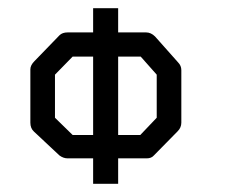

<svg xmlns="http://www.w3.org/2000/svg" viewBox="-20 -497 580 468"><path d="M64 -348 125 -411Q132 -418 145 -418H207V-477H268V-418H336Q348 -418 358 -408L414 -345Q422 -337 422 -326V-198Q422 -186 413 -177L355 -118Q349 -111 337.5 -111H334H268V-49H207V-111H145Q134.5 -111 125 -118L63 -176Q54 -184 54 -198V-328Q54 -338 64 -348ZM114 -315V-210L157 -168H207V-359H157ZM268 -168H322L362 -210V-315L323 -359H268Z"/></svg>

Font: 3270 Nerd Font Mono
Style: Regular
Weight: 400
Monospace: yes
Version: Version 3.0.1;Nerd Fonts 3.0.0